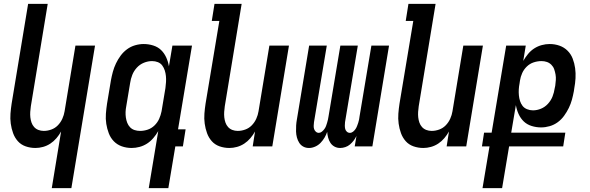

<svg xmlns="http://www.w3.org/2000/svg" viewBox="-20 -755 3040 990"><path d="M247 215 295 -77Q285 -59 271 -42.5Q257 -26 239.5 -14.5Q222 -3 202 2.5Q182 8 163 8Q136 8 112 -0.5Q88 -9 72 -27Q56 -45 47.5 -68.5Q39 -92 35.5 -117.5Q32 -143 34 -169Q36 -195 40 -221L125 -735H226L139 -207Q137 -193 136 -178.5Q135 -164 136.5 -150Q138 -136 142.5 -123Q147 -110 156 -100Q165 -90 178 -85Q191 -80 206 -80Q225 -80 244.5 -87Q264 -94 278.5 -109Q293 -124 301.5 -143Q310 -162 313 -181L369 -520H470L348 215Z M702 -80Q722 -80 741.5 -86.5Q761 -93 776.5 -108Q792 -123 800.5 -142Q809 -161 813 -181L833 -301Q835 -316 836 -332Q837 -348 835.5 -363Q834 -378 829.5 -392Q825 -406 816.5 -417.5Q808 -429 794 -434.5Q780 -440 764 -440Q743 -440 722 -431.5Q701 -423 685.5 -406Q670 -389 662 -368.5Q654 -348 651 -327L631 -207Q628 -192 627.5 -177.5Q627 -163 629 -149Q631 -135 636 -122Q641 -109 650.5 -99Q660 -89 673.5 -84.5Q687 -80 702 -80ZM747 215 796 -79Q785 -60 770.5 -43Q756 -26 738 -14.5Q720 -3 699.5 2.5Q679 8 659 8Q632 8 608 -0.5Q584 -9 567 -26.5Q550 -44 541 -67.5Q532 -91 528 -116.5Q524 -142 526 -168.5Q528 -195 532 -221L552 -341Q556 -363 562 -385Q568 -407 578 -428Q588 -449 602 -468Q616 -487 635 -501Q654 -515 676.5 -521.5Q699 -528 721 -528Q746 -528 770 -520.5Q794 -513 810.5 -497Q827 -481 837 -459Q847 -437 851 -413L869 -520H970L898 -88H937L923 0H884L848 215Z M1163 8Q1136 8 1112 -0.5Q1088 -9 1072 -27Q1056 -45 1047.5 -68.5Q1039 -92 1035.5 -117.5Q1032 -143 1034 -169Q1036 -195 1040 -221L1111 -647H1072L1086 -735H1226L1139 -207Q1137 -193 1136 -178.5Q1135 -164 1136.5 -150Q1138 -136 1142.5 -123Q1147 -110 1156 -100Q1165 -90 1178 -85Q1191 -80 1206 -80Q1225 -80 1244.5 -87Q1264 -94 1278.5 -109Q1293 -124 1301.5 -143Q1310 -162 1313 -181L1369 -520H1470L1384 0H1283L1295 -77Q1285 -59 1271 -42.5Q1257 -26 1239.5 -14.5Q1222 -3 1202 2.5Q1182 8 1163 8Z M1734 8Q1718 8 1705 1Q1692 -6 1684 -18Q1676 -30 1672 -45Q1668 -60 1667 -75Q1662 -60 1653.5 -45.5Q1645 -31 1633 -18.5Q1621 -6 1605 1Q1589 8 1574 8H1573Q1557 8 1544 1Q1531 -6 1523 -18.5Q1515 -31 1511 -46Q1507 -61 1506.5 -76.5Q1506 -92 1507 -108Q1508 -124 1511 -140L1574 -520H1665L1599 -125Q1598 -116 1597.5 -107Q1597 -98 1599.5 -90Q1602 -82 1608.5 -76Q1615 -70 1624 -70Q1632 -70 1639.5 -76Q1647 -82 1652.5 -89.5Q1658 -97 1661 -105Q1664 -113 1666.5 -121.5Q1669 -130 1671 -138.5Q1673 -147 1674 -155L1735 -520H1825L1759 -125Q1758 -116 1758 -107Q1758 -98 1760 -90Q1762 -82 1768.5 -76Q1775 -70 1784 -70Q1793 -70 1800.5 -76Q1808 -82 1813 -89.5Q1818 -97 1821 -105Q1824 -113 1827 -121.5Q1830 -130 1831.5 -138.5Q1833 -147 1834 -155L1895 -520H1986L1900 0H1809L1818 -54Q1812 -41 1803.5 -30Q1795 -19 1784.5 -10Q1774 -1 1760.5 3.5Q1747 8 1734 8Z M2163 8Q2136 8 2112 -0.5Q2088 -9 2072 -27Q2056 -45 2047.5 -68.5Q2039 -92 2035.5 -117.5Q2032 -143 2034 -169Q2036 -195 2040 -221L2111 -647H2072L2086 -735H2226L2139 -207Q2137 -193 2136 -178.5Q2135 -164 2136.5 -150Q2138 -136 2142.5 -123Q2147 -110 2156 -100Q2165 -90 2178 -85Q2191 -80 2206 -80Q2225 -80 2244.5 -87Q2264 -94 2278.5 -109Q2293 -124 2301.5 -143Q2310 -162 2313 -181L2369 -520H2470L2384 0H2283L2295 -77Q2285 -59 2271 -42.5Q2257 -26 2239.5 -14.5Q2222 -3 2202 2.5Q2182 8 2163 8Z M2468 215 2504 0H2465L2476 -71H2515L2590 -520H2691L2678 -441Q2689 -460 2703 -477Q2717 -494 2735 -505.5Q2753 -517 2773.5 -522.5Q2794 -528 2814 -528Q2841 -528 2865 -519.5Q2889 -511 2906.5 -493.5Q2924 -476 2933 -452.5Q2942 -429 2945.5 -403.5Q2949 -378 2947.5 -351.5Q2946 -325 2941 -299L2939 -285Q2935 -263 2929 -241Q2923 -219 2913 -198.5Q2903 -178 2889 -158.5Q2875 -139 2856 -125Q2837 -111 2814.5 -104.5Q2792 -98 2770 -98Q2745 -98 2721 -105.5Q2697 -113 2680.5 -129Q2664 -145 2654 -167Q2644 -189 2640 -213L2616 -71H2895L2884 0H2605L2569 215ZM2728 -186Q2749 -186 2769.5 -194.5Q2790 -203 2805.5 -220Q2821 -237 2829 -257.5Q2837 -278 2840 -299L2843 -313Q2845 -328 2846 -342.5Q2847 -357 2844.5 -371Q2842 -385 2837.5 -398Q2833 -411 2823 -421Q2813 -431 2800 -435.5Q2787 -440 2772 -440Q2752 -440 2732 -433.5Q2712 -427 2696.5 -412Q2681 -397 2672.5 -378Q2664 -359 2661 -339L2659 -325Q2656 -310 2655 -294.5Q2654 -279 2655.5 -263.5Q2657 -248 2661.5 -234Q2666 -220 2674.5 -209Q2683 -198 2697.5 -192Q2712 -186 2728 -186Z"/></svg>

Font: Iosevka Semibold Oblique
Style: Regular
Weight: 600
Italic angle: -9°
Monospace: yes
Designer: Belleve Invis
Foundry: Belleve Invis
Version: Version 32.5.0; ttfautohint (v1.8.4)